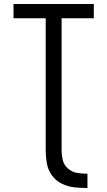

<svg xmlns="http://www.w3.org/2000/svg" viewBox="-20 -755 540 966"><path d="M420 191Q387 191 354 187.5Q321 184 290.5 169Q260 154 240.5 126.5Q221 99 215.5 66Q210 33 210 0V-663H48V-735H452V-663H290V1Q290 26 296 51Q302 76 322.5 93.5Q343 111 368.5 115Q394 119 420 119Z"/></svg>

Font: Iosevka SS01
Style: Regular
Weight: 400
Monospace: yes
Designer: Belleve Invis
Foundry: Belleve Invis
Version: 2.3.3; ttfautohint (v1.8.3)